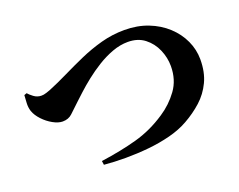

<svg xmlns="http://www.w3.org/2000/svg" viewBox="-99 -818 1198 961"><g transform="rotate(-20 500.0 -338.0)"><path d="M67 -510Q75 -500 93 -486.5Q111 -473 133 -473Q139 -473 145.5 -474Q152 -475 161 -478Q170 -481 181 -485Q230 -505 283 -531Q336 -557 392.5 -582Q449 -607 509.5 -623.5Q570 -640 634 -640Q703 -640 759.5 -618Q816 -596 857 -558Q898 -520 920 -472Q942 -424 942 -372Q942 -304 918 -253.5Q894 -203 853.5 -166.5Q813 -130 763 -102Q719 -77 662.5 -62.5Q606 -48 544.5 -42Q483 -36 422.5 -36Q362 -36 308 -41L305 -62Q412 -77 497 -100.5Q582 -124 660 -176Q715 -212 753.5 -265Q792 -318 792 -391Q792 -436 773.5 -479Q755 -522 719 -550Q683 -578 630 -578Q589 -578 547 -562.5Q505 -547 465.5 -522.5Q426 -498 392 -471Q358 -444 332.5 -420.5Q307 -397 293 -384Q260 -353 240 -334Q220 -315 189 -315Q166 -315 138 -330.5Q110 -346 87.5 -370Q65 -394 56 -419Q49 -441 50.5 -464Q52 -487 53 -505Z"/></g></svg>

Font: Early Summer Mincho Heavy
Style: Regular
Weight: 900
Designer: GuiWonder
Version: Version 1.002